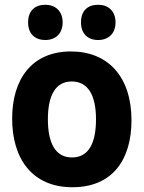

<svg xmlns="http://www.w3.org/2000/svg" viewBox="-20 -776 603 806"><path d="M392 -608C434 -608 465 -634 465 -682C465 -730 434 -756 392 -756C349 -756 320 -732 320 -682C320 -634 349 -608 392 -608ZM170 -608C212 -608 243 -634 243 -682C243 -730 212 -756 170 -756C128 -756 98 -732 98 -682C98 -633 128 -608 170 -608ZM284 10C455 10 532 -109 532 -271C532 -453 434 -560 278 -560C114 -560 31 -444 31 -278C31 -110 115 10 284 10ZM282 -115C213 -115 181 -175 181 -275C181 -372 211 -434 281 -434C351 -434 383 -374 383 -275C383 -175 352 -115 282 -115Z"/></svg>

Font: Noto Sans Mono SemiCondensed ExtraBold
Style: Regular
Weight: 800
Width: 4
Designer: Monotype Design Team
Foundry: Monotype Imaging Inc.
Version: Version 2.014